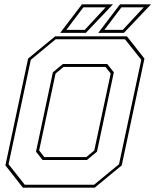

<svg xmlns="http://www.w3.org/2000/svg" viewBox="-20 -868 718 888"><path d="M86 0 5 -103 110 -597 235 -700H567L648 -597L543 -103L418 0ZM185 -141.5H379L416 -172L492 -528L468 -558.5H274L237 -528L161 -172ZM94.5 -13.5H415L530.5 -108.5L633.5 -591.5L558 -686.5H237.5L122.5 -591.5L19.5 -108.5ZM177 -128 146.5 -166.5 224.5 -533.5 271 -572H476L506.5 -533.5L428.5 -166.5L382 -128ZM434.5 -716 535 -848H678.5L553 -716ZM287 -730H372L468.5 -834H365.5ZM258.5 -716 359 -848H502.5L377 -716ZM463 -730H548L644.5 -834H541.5Z"/></svg>

Font: Tourney Thin Thin
Style: Italic
Weight: 250
Italic angle: -12°
Version: Version 1.015